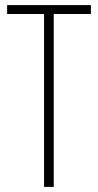

<svg xmlns="http://www.w3.org/2000/svg" viewBox="-20 -734 385 754"><path d="M191 0V-679H337V-714H8V-679H153V0Z"/></svg>

Font: Noto Sans Hebrew ExtraCondensed ExtraLight
Style: Regular
Weight: 200
Width: 2
Designer: Monotype Design Team
Foundry: Monotype Imaging Inc.
Version: Version 2.004